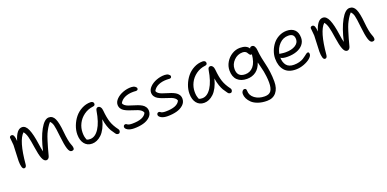

<svg xmlns="http://www.w3.org/2000/svg" viewBox="-7 -1342 4937 2447"><g transform="rotate(-20 2462.0 -118.5)"><path d="M119.1 8.8Q99.1 8.8 90.1 -22.7Q81.1 -54.2 81.1 -102.1Q81.1 -137.2 85.4 -210Q89.8 -282.7 89.8 -316.9Q89.8 -336.9 85 -370.1Q80.1 -403.3 80.1 -418.9Q80.1 -428.7 88.1 -435.8Q96.2 -442.9 107.9 -442.9Q128.9 -442.9 138.7 -419.4Q148.4 -396 150.9 -349.1Q193.4 -494.1 268.1 -494.1Q317.4 -494.1 347.4 -424.1Q377.4 -354 396 -220.2Q405.8 -147.9 416 -111.8Q454.6 -283.2 512.9 -388.7Q571.3 -494.1 630.9 -494.1Q684.6 -494.1 710.4 -438Q736.3 -381.8 748 -253.9Q753.9 -190.4 762.7 -145.5Q771.5 -100.6 778.6 -83.5Q785.6 -66.4 790.8 -50Q795.9 -33.7 795.9 -18.1Q795.9 8.8 761.2 8.8Q732.4 8.8 714.8 -44.9Q697.3 -98.6 684.1 -220.2Q671.9 -336.9 661.4 -375Q650.9 -413.1 627.9 -435.1Q604 -409.7 583 -374.3Q562 -338.9 548.3 -308.6Q534.7 -278.3 517.1 -221.9Q499.5 -165.5 491 -134.8Q482.4 -104 462.9 -30.8Q458 -12.2 446 -1.7Q434.1 8.8 419.9 8.8Q386.7 8.8 366.2 -43.5Q345.7 -95.7 331.1 -198.2Q316.9 -297.4 303.2 -347.9Q289.6 -398.4 265.1 -425.8Q178.2 -345.2 150.9 -34.2Q147.5 8.8 119.1 8.8Z M1040 9.8Q975.1 9.8 937.5 -37.1Q899.9 -84 899.9 -163.1Q899.9 -221.7 922.6 -281Q945.3 -340.3 983.6 -387.7Q1022 -435.1 1078.4 -464.6Q1134.8 -494.1 1196.8 -494.1Q1215.3 -494.1 1227.1 -485.1Q1238.8 -476.1 1238.8 -460Q1238.8 -434.1 1209 -431.2Q1138.7 -422.9 1083.5 -382.6Q1028.3 -342.3 999.5 -284.4Q970.7 -226.6 970.7 -163.1Q970.7 -133.8 974.6 -112.3Q978.5 -90.8 989.7 -63Q1005.4 -54.2 1035.6 -54.2Q1104.5 -54.2 1157 -135.3Q1209.5 -216.3 1233.9 -367.2Q1240.2 -403.8 1267.1 -403.8Q1286.6 -403.8 1299.8 -385.7Q1313 -367.7 1314.9 -337.9Q1323.7 -240.2 1344.2 -178.2Q1364.7 -116.2 1414.1 -50.8Q1427.2 -33.7 1420.2 -13.4Q1413.1 6.8 1395 6.8Q1381.8 6.8 1373.8 2Q1365.7 -2.9 1357.9 -14.2Q1333.5 -47.4 1318.8 -71.5Q1304.2 -95.7 1288.8 -139.9Q1273.4 -184.1 1265.6 -238.8Q1249.5 -173.8 1223.9 -124.5Q1198.2 -75.2 1167.7 -46.6Q1137.2 -18.1 1105.2 -4.2Q1073.2 9.8 1040 9.8Z M1610.4 9.8Q1556.2 9.8 1523.7 -8.5Q1491.2 -26.9 1491.2 -49.8Q1491.2 -62.5 1499 -70.8Q1506.8 -79.1 1520.5 -79.1Q1526.9 -79.1 1533 -75.4Q1539.1 -71.8 1544.7 -67.1Q1550.3 -62.5 1566.4 -58.8Q1582.5 -55.2 1606.4 -55.2Q1764.2 -55.2 1799.3 -132.8Q1794.9 -152.3 1776.4 -167.5Q1757.8 -182.6 1732.2 -192.4Q1706.5 -202.1 1676.5 -211.2Q1646.5 -220.2 1617.4 -231.2Q1588.4 -242.2 1564.5 -255.9Q1540.5 -269.5 1525.9 -292.2Q1511.2 -314.9 1511.2 -344.2Q1511.2 -384.3 1546.9 -420.4Q1582.5 -456.5 1638.7 -477.5Q1694.8 -498.5 1752.4 -497.1Q1782.2 -496.6 1801.8 -482.9Q1821.3 -469.2 1821.3 -455.1Q1821.3 -430.2 1791.5 -430.2Q1790 -430.2 1777.8 -431.2Q1765.6 -432.1 1754.4 -432.1Q1689.5 -432.1 1641.1 -410.2Q1592.8 -388.2 1570.3 -346.2Q1573.7 -327.6 1591.8 -313.5Q1609.9 -299.3 1635.7 -289.8Q1661.6 -280.3 1692.1 -271.5Q1722.7 -262.7 1752.4 -252Q1782.2 -241.2 1806.6 -227.1Q1831.1 -212.9 1846.2 -189.7Q1861.3 -166.5 1861.3 -136.2Q1861.3 -87.9 1824.7 -54Q1788.1 -20 1732.9 -5.1Q1677.7 9.8 1610.4 9.8Z M2064.5 9.8Q2010.3 9.8 1977.8 -8.5Q1945.3 -26.9 1945.3 -49.8Q1945.3 -62.5 1953.1 -70.8Q1960.9 -79.1 1974.6 -79.1Q1981 -79.1 1987.1 -75.4Q1993.2 -71.8 1998.8 -67.1Q2004.4 -62.5 2020.5 -58.8Q2036.6 -55.2 2060.5 -55.2Q2218.3 -55.2 2253.4 -132.8Q2249 -152.3 2230.5 -167.5Q2211.9 -182.6 2186.3 -192.4Q2160.6 -202.1 2130.6 -211.2Q2100.6 -220.2 2071.5 -231.2Q2042.5 -242.2 2018.6 -255.9Q1994.6 -269.5 1980 -292.2Q1965.3 -314.9 1965.3 -344.2Q1965.3 -384.3 2001 -420.4Q2036.6 -456.5 2092.8 -477.5Q2148.9 -498.5 2206.5 -497.1Q2236.3 -496.6 2255.9 -482.9Q2275.4 -469.2 2275.4 -455.1Q2275.4 -430.2 2245.6 -430.2Q2244.1 -430.2 2231.9 -431.2Q2219.7 -432.1 2208.5 -432.1Q2143.6 -432.1 2095.2 -410.2Q2046.9 -388.2 2024.4 -346.2Q2027.8 -327.6 2045.9 -313.5Q2064 -299.3 2089.8 -289.8Q2115.7 -280.3 2146.2 -271.5Q2176.8 -262.7 2206.5 -252Q2236.3 -241.2 2260.7 -227.1Q2285.2 -212.9 2300.3 -189.7Q2315.4 -166.5 2315.4 -136.2Q2315.4 -87.9 2278.8 -54Q2242.2 -20 2187 -5.1Q2131.8 9.8 2064.5 9.8Z M2560.5 9.8Q2495.6 9.8 2458 -37.1Q2420.4 -84 2420.4 -163.1Q2420.4 -221.7 2443.1 -281Q2465.8 -340.3 2504.2 -387.7Q2542.5 -435.1 2598.9 -464.6Q2655.3 -494.1 2717.3 -494.1Q2735.8 -494.1 2747.6 -485.1Q2759.3 -476.1 2759.3 -460Q2759.3 -434.1 2729.5 -431.2Q2659.2 -422.9 2604 -382.6Q2548.8 -342.3 2520 -284.4Q2491.2 -226.6 2491.2 -163.1Q2491.2 -133.8 2495.1 -112.3Q2499 -90.8 2510.3 -63Q2525.9 -54.2 2556.2 -54.2Q2625 -54.2 2677.5 -135.3Q2730 -216.3 2754.4 -367.2Q2760.7 -403.8 2787.6 -403.8Q2807.1 -403.8 2820.3 -385.7Q2833.5 -367.7 2835.4 -337.9Q2844.2 -240.2 2864.7 -178.2Q2885.3 -116.2 2934.6 -50.8Q2947.8 -33.7 2940.7 -13.4Q2933.6 6.8 2915.5 6.8Q2902.3 6.8 2894.3 2Q2886.2 -2.9 2878.4 -14.2Q2854 -47.4 2839.4 -71.5Q2824.7 -95.7 2809.3 -139.9Q2793.9 -184.1 2786.1 -238.8Q2770 -173.8 2744.4 -124.5Q2718.8 -75.2 2688.2 -46.6Q2657.7 -18.1 2625.7 -4.2Q2593.8 9.8 2560.5 9.8Z M3320.8 259.8Q3253.9 259.8 3201.2 241.5Q3148.4 223.1 3118.4 194.3Q3088.4 165.5 3073.2 133.8Q3058.1 102.1 3058.1 70.8Q3058.1 49.8 3069.6 34.4Q3081.1 19 3097.7 19Q3124 19 3124 50.8Q3124 114.7 3178.5 155.3Q3232.9 195.8 3313 195.8Q3374 195.8 3398.9 159.4Q3423.8 123 3423.8 47.9Q3423.8 5.9 3418.2 -38.8Q3412.6 -83.5 3407.7 -107.2Q3402.8 -130.9 3390.4 -179.9Q3377.9 -229 3375 -241.2Q3350.1 -166 3299.1 -128.4Q3248 -90.8 3177.7 -90.8Q3094.7 -90.8 3047.9 -136Q3001 -181.2 3001 -267.1Q3001 -325.7 3032 -378.2Q3063 -430.7 3114.5 -462.4Q3166 -494.1 3223.6 -494.1Q3314 -494.1 3344.7 -440.9Q3349.1 -462.9 3376 -462.9Q3397.5 -462.9 3409.9 -442.1Q3422.4 -421.4 3424.8 -390.1Q3429.2 -335.4 3440.9 -277.1Q3452.6 -218.8 3463.1 -177.2Q3473.6 -135.7 3482.2 -72.5Q3490.7 -9.3 3490.7 59.1Q3490.7 153.3 3446 206.5Q3401.4 259.8 3320.8 259.8ZM3067.9 -262.2Q3067.9 -153.8 3176.8 -153.8Q3242.7 -153.8 3286.6 -205.1Q3330.6 -256.3 3340.8 -366.2Q3335.4 -362.8 3332 -362.8Q3321.3 -362.8 3314 -369.6Q3306.6 -376.5 3301.5 -386Q3296.4 -395.5 3289.6 -405Q3282.7 -414.6 3269 -421.4Q3255.4 -428.2 3234.9 -428.2Q3166.5 -428.2 3117.2 -377.9Q3067.9 -327.6 3067.9 -262.2Z M3803.7 9.8Q3701.2 9.8 3650.4 -49.8Q3599.6 -109.4 3599.6 -210Q3599.6 -260.3 3617.9 -310.5Q3636.2 -360.8 3668.7 -402.1Q3701.2 -443.4 3750.7 -469.2Q3800.3 -495.1 3857.4 -495.1Q3925.3 -495.1 3963.9 -458Q4002.4 -420.9 4002.4 -349.1Q4002.4 -297.4 3970.5 -258.3Q3938.5 -219.2 3883.5 -199.2Q3828.6 -179.2 3758.8 -179.2Q3691.4 -179.2 3666.5 -199.2Q3667.5 -134.8 3699.7 -95Q3731.9 -55.2 3800.8 -55.2Q3840.3 -55.2 3873.5 -64.2Q3906.7 -73.2 3928 -86.2Q3949.2 -99.1 3965.3 -112.1Q3981.4 -125 3994.1 -134Q4006.8 -143.1 4015.6 -143.1Q4026.4 -143.1 4030.5 -136.2Q4034.7 -129.4 4034.7 -113.8Q4034.7 -89.8 4002 -61Q3969.2 -32.2 3914.1 -11.2Q3858.9 9.8 3803.7 9.8ZM3676.8 -249Q3680.7 -249 3704.8 -245.1Q3729 -241.2 3754.4 -241.2Q3836.4 -241.2 3886 -272Q3935.5 -302.7 3935.5 -353Q3935.5 -391.1 3916.3 -410.2Q3897 -429.2 3854.5 -429.2Q3785.6 -429.2 3735.1 -377.4Q3684.6 -325.7 3670.4 -249Z M4198.2 8.8Q4178.2 8.8 4169.2 -22.7Q4160.2 -54.2 4160.2 -102.1Q4160.2 -137.2 4164.6 -210Q4168.9 -282.7 4168.9 -316.9Q4168.9 -336.9 4164.1 -370.1Q4159.2 -403.3 4159.2 -418.9Q4159.2 -428.7 4167.2 -435.8Q4175.3 -442.9 4187 -442.9Q4208 -442.9 4217.8 -419.4Q4227.5 -396 4230 -349.1Q4272.5 -494.1 4347.2 -494.1Q4396.5 -494.1 4426.5 -424.1Q4456.5 -354 4475.1 -220.2Q4484.9 -147.9 4495.1 -111.8Q4533.7 -283.2 4592 -388.7Q4650.4 -494.1 4710 -494.1Q4763.7 -494.1 4789.6 -438Q4815.4 -381.8 4827.1 -253.9Q4833 -190.4 4841.8 -145.5Q4850.6 -100.6 4857.7 -83.5Q4864.7 -66.4 4869.9 -50Q4875 -33.7 4875 -18.1Q4875 8.8 4840.3 8.8Q4811.5 8.8 4793.9 -44.9Q4776.4 -98.6 4763.2 -220.2Q4751 -336.9 4740.5 -375Q4730 -413.1 4707 -435.1Q4683.1 -409.7 4662.1 -374.3Q4641.1 -338.9 4627.4 -308.6Q4613.8 -278.3 4596.2 -221.9Q4578.6 -165.5 4570.1 -134.8Q4561.5 -104 4542 -30.8Q4537.1 -12.2 4525.1 -1.7Q4513.2 8.8 4499 8.8Q4465.8 8.8 4445.3 -43.5Q4424.8 -95.7 4410.2 -198.2Q4396 -297.4 4382.3 -347.9Q4368.7 -398.4 4344.2 -425.8Q4257.3 -345.2 4230 -34.2Q4226.6 8.8 4198.2 8.8Z"/></g></svg>

Font: Shantell Sans Normal
Style: Regular
Weight: 300
Designer: Stephen Nixon, Anya Danilova, Shantell Martin
Foundry: Arrow Type
Version: Version 1.006;[559af2be0]